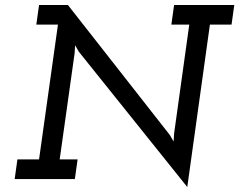

<svg xmlns="http://www.w3.org/2000/svg" viewBox="-20 -720 962 772"><path d="M733 32 824 -621H911L922 -700H680L669 -621H741L680 -183L678 -151L663 -177L253 -700H137L126 -621H213L137 -79H50L39 0H281L292 -79H220L280 -506L282 -538L297 -512Z"/></svg>

Font: Josefin Slab Thin
Style: Bold Italic
Weight: 700
Italic angle: -12°
Version: Version 2.000